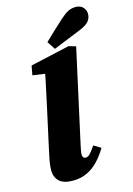

<svg xmlns="http://www.w3.org/2000/svg" viewBox="-137 -986 743 1072"><g transform="rotate(-15 234.5 -450.5)"><path d="M148 16Q93 16 68.5 -8Q44 -32 44 -72Q44 -100 50.5 -131Q57 -162 65 -200L111 -410Q122 -463 133.5 -514.5Q145 -566 155 -620L221 -591L80 -611L90 -665L317 -716L358 -704L239 -163Q236 -148 233.5 -135.5Q231 -123 231 -113Q231 -102 235.5 -96Q240 -90 250 -90Q263 -90 275 -103Q287 -116 307 -145L348 -120Q325 -81 296 -50Q267 -19 230 -1.5Q193 16 148 16ZM209 -768Q237 -795 265 -821.5Q293 -848 322 -874Q349 -898 368.5 -907.5Q388 -917 411 -917Q439 -917 454 -900.5Q469 -884 469 -862Q469 -840 455.5 -822Q442 -804 405 -788Q364 -771 322.5 -754.5Q281 -738 240 -721Z"/></g></svg>

Font: Source Serif 4 Black
Style: Italic
Weight: 900
Italic angle: -12°
Designer: Frank Grießhammer
Foundry: Adobe Systems Incorporated
Version: Version 4.004;hotconv 1.0.116;makeotfexe 2.5.65601